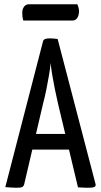

<svg xmlns="http://www.w3.org/2000/svg" viewBox="-20 -884 477 906"><path d="M56 2Q48 2 34 1Q20 0 5 -1L183 -689Q186 -703 214 -703Q224 -703 234.5 -702Q245 -701 252 -700L431 -15Q433 -7 426.5 -2.5Q420 2 396 2Q387 2 375.5 1.5Q364 1 348 0L254 -394Q246 -428 239 -463Q232 -498 226.5 -530.5Q221 -563 219 -587Q217 -563 211.5 -530.5Q206 -498 199 -463Q192 -428 183 -394L94 -14Q92 -6 86 -2Q80 2 56 2ZM108 -178V-252H347V-178ZM90 -787Q87 -797 86 -806Q85 -815 85 -824Q85 -841 93.5 -852.5Q102 -864 118 -864H345Q349 -854 351 -845.5Q353 -837 353 -829Q352 -810 344 -798.5Q336 -787 322 -787Z"/></svg>

Font: Yanone Kaffeesatz
Style: Regular
Weight: 400
Designer: Yanone (Cyrillic: Daniel Pouzeot, Huerta Tipografica, and Cyreal)
Foundry: Yanone
Version: Version 2.003